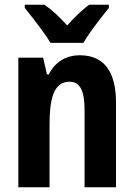

<svg xmlns="http://www.w3.org/2000/svg" viewBox="-20 -786 559 806"><path d="M192 -606H330C347 -636 383 -686 437 -753V-766H354C322 -742 292 -713 262 -679C231 -714 200 -743 167 -766H84V-753C139 -684 176 -634 192 -606ZM57 0H188V-261C188 -361 201 -443 272 -443C317 -443 335 -403 335 -324V0H467V-355C467 -485 417 -554 315 -554C255 -554 210 -524 185 -474H177L161 -544H57Z"/></svg>

Font: Kathrein 77 Bold Condensed
Style: Regular
Weight: 700
Width: 3
Designer: Lazydogs Typefoundry, based on Open Sans by Ascender Corporation
Foundry: Lazydogs Typefoundry
Version: Version 1.003;PS 001.003;hotconv 1.0.88;makeotf.lib2.5.64775